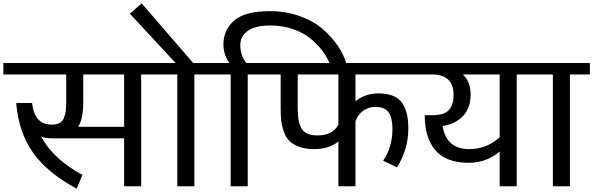

<svg xmlns="http://www.w3.org/2000/svg" viewBox="-30 -1103 3513 1137"><path d="M-10 -662H362V-499Q362 -467 359.5 -447Q357 -427 349 -406Q341 -385 323 -375Q305 -365 276 -365Q177 -365 161 -485Q160 -488 160 -493H66Q80 -321 164.5 -200.5Q249 -80 424 14L458 -67Q283 -163 214 -294Q240 -284 275 -284H279H705V0H806V-662H923V-730H-10ZM463 -662H705V-352H433Q463 -399 463 -499Z M1114 -730 809 -1083 739 -1022 1010 -730H903V-662H1020V0H1121V-662H1239V-730Z M1336 -662V0H1437V-662H1555V-730H1429Q1393 -773 1393 -837Q1393 -888 1437 -920Q1481 -952 1572 -952Q1646 -952 1709.5 -929Q1773 -906 1814.5 -870Q1856 -834 1881.5 -799Q1907 -764 1921 -730H2020Q2006 -778 1973 -828Q1940 -878 1886.5 -926.5Q1833 -975 1749.5 -1006Q1666 -1037 1568 -1037Q1421 -1037 1357 -981.5Q1293 -926 1293 -840Q1293 -779 1329 -730H1219V-662Z M1974 0H2075V-385Q2089 -425 2121 -447.5Q2153 -470 2193 -470Q2249 -470 2271.5 -437Q2294 -404 2294 -341Q2294 -232 2239 -151L2321 -112Q2388 -219 2388 -341Q2388 -387 2381 -421Q2374 -455 2356 -486Q2338 -517 2302 -533.5Q2266 -550 2212 -550Q2132 -550 2075 -503V-662H2462V-730H1535V-662H1632V-462Q1632 -419 1635.5 -388Q1639 -357 1651 -323Q1663 -289 1684 -268Q1705 -247 1742 -233.5Q1779 -220 1830 -220Q1918 -220 1974 -265ZM1850 -301Q1812 -301 1787.5 -313Q1763 -325 1752 -349Q1741 -373 1737 -398.5Q1733 -424 1733 -462V-662H1974V-365Q1940 -301 1850 -301Z M2746 -139Q2851 -139 2929 -206V0H3030V-662H3147V-730H2442V-662H2536Q2656 -658 2656 -541Q2656 -484 2629 -452.5Q2602 -421 2532 -421H2485Q2485 -287 2548.5 -213Q2612 -139 2746 -139ZM2757 -543Q2757 -619 2711 -662H2929V-290Q2852 -220 2749 -220Q2613 -220 2591 -357Q2668 -369 2712.5 -416.5Q2757 -464 2757 -543Z M3244 -662V0H3345V-662H3463V-730H3127V-662Z"/></svg>

Font: Glegoo
Style: Bold
Weight: 700
Version: Version 2.0.1; ttfautohint (v0.9) -r 48 -G 60